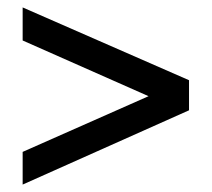

<svg xmlns="http://www.w3.org/2000/svg" viewBox="-20 -573 570 517"><path d="M41 -553 489 -357V-276L41 -76V-164L380 -314L41 -464Z"/></svg>

Font: Lora SemiBold
Style: Regular
Weight: 600
Designer: Olga Karpushina, Alexei Vanyashin (Cyrillic)
Foundry: Cyreal
Version: Version 3.011; ttfautohint (v1.8.4.7-5d5b)